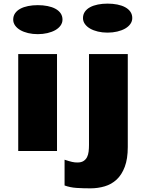

<svg xmlns="http://www.w3.org/2000/svg" viewBox="-20 -821 791 1044"><path d="M79.1 -526.9H290V0H79.1ZM185.1 -635.3Q157.2 -635.3 132.8 -641.1Q108.4 -647 90.6 -657.2Q72.8 -667.5 62.3 -682.1Q51.8 -696.8 51.8 -714.4Q51.8 -733.9 62 -748.8Q72.3 -763.7 90.3 -773.4Q108.4 -783.2 132.8 -788.1Q157.2 -793 185.5 -793Q213.9 -793 238.5 -788.1Q263.2 -783.2 281.2 -773.4Q299.3 -763.7 309.6 -748.8Q319.8 -733.9 319.8 -714.4Q319.8 -696.8 309.3 -682.1Q298.8 -667.5 280.8 -657.2Q262.7 -647 238 -641.1Q213.4 -635.3 185.1 -635.3ZM471.7 203.1Q433.1 203.1 397.5 200.9Q361.8 198.7 331.1 187.5V47.4Q344.7 51.8 354.2 54.7Q363.8 57.6 371.6 59.3Q379.4 61 386.2 61.8Q393.1 62.5 401.4 62.5Q421.9 62.5 434.3 54.4Q446.8 46.4 453.4 33.2Q460 20 461.9 2.9Q463.9 -14.2 463.9 -32.7V-526.9H674.8V-21.5Q674.8 43 658.4 86.2Q642.1 129.4 614.3 155.3Q586.4 181.2 549.6 192.1Q512.7 203.1 471.7 203.1ZM564.5 -643.6Q536.6 -643.6 512.2 -649.4Q487.8 -655.3 470 -665.5Q452.1 -675.8 441.7 -690.4Q431.2 -705.1 431.2 -722.7Q431.2 -742.2 441.4 -757.1Q451.7 -772 469.7 -781.7Q487.8 -791.5 512.2 -796.4Q536.6 -801.3 564.9 -801.3Q593.3 -801.3 617.9 -796.4Q642.6 -791.5 660.6 -781.7Q678.7 -772 689 -757.1Q699.2 -742.2 699.2 -722.7Q699.2 -705.1 688.7 -690.4Q678.2 -675.8 660.2 -665.5Q642.1 -655.3 617.4 -649.4Q592.8 -643.6 564.5 -643.6Z"/></svg>

Font: Candal
Style: Regular
Weight: 400
Designer: vernon adams
Foundry: vernon adams
Version: Version 1.000